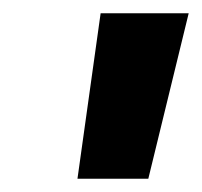

<svg xmlns="http://www.w3.org/2000/svg" viewBox="-20 -708 305 290"><path d="M204 -438H97L132 -688H265Z"/></svg>

Font: Libra Sans Modern
Style: Bold Italic
Weight: 700
Italic angle: -12°
Foundry: Stefan Peev, Context Ltd
Version: Version 1.000